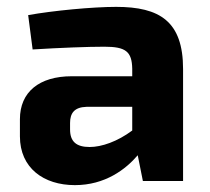

<svg xmlns="http://www.w3.org/2000/svg" viewBox="-20 -527 611 559"><path d="M75 -383C155 -388 237 -391 284 -391C346 -391 364 -377 365 -327V-305H189C94 -305 38 -259 38 -180V-130C38 -38 107 12 198 12C286 12 346 -34 381 -75L396 0H513V-326C513 -465 445 -507 318 -507C250 -507 134 -496 62 -483ZM184 -169C184 -197 196 -215 232 -216H365V-147C322 -115 276 -99 241 -99C202 -99 184 -115 184 -150Z"/></svg>

Font: SnT
Style: Bold
Weight: 700
Designer: Natanael Gama
Version: Version 1.001;PS 001.001;hotconv 1.0.70;makeotf.lib2.5.58329